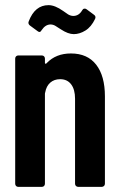

<svg xmlns="http://www.w3.org/2000/svg" viewBox="-20 -727 467 747"><path d="M176.8 -631.8Q156.7 -631.8 142.1 -609.9Q135.7 -597.7 126 -606L96.2 -627.9Q87.9 -634.8 91.8 -644Q115.7 -707 168.9 -707Q193.8 -707 226.1 -684.1Q229 -682.1 234.9 -678Q240.7 -673.8 244.4 -671.4Q248 -668.9 253.7 -667Q259.3 -665 265.1 -665Q287.1 -665 299.8 -687Q302.7 -692.4 307.6 -693.4Q312.5 -694.3 316.9 -690.9L345.2 -669.9Q354.5 -663.6 350.1 -653.8Q335 -622.1 312.3 -608.2Q289.6 -594.2 267.1 -594.2Q245.1 -594.2 216.8 -612.8Q211.9 -615.7 205.6 -619.9Q199.2 -624 195.8 -626.2Q192.4 -628.4 187.3 -630.1Q182.1 -631.8 176.8 -631.8ZM255.9 -519Q320.3 -519 354.2 -475.3Q388.2 -431.6 388.2 -352.1V-12.2Q388.2 -6.8 384.5 -3.4Q380.9 0 376 0H284.2Q279.3 0 275.6 -3.4Q272 -6.8 272 -12.2V-342.8Q272 -378.9 256.8 -398.9Q241.7 -418.9 213.9 -418.9Q190.9 -418.9 175.5 -405.5Q160.2 -392.1 155.8 -367.2Q154.8 -365.2 154.8 -360.8V-12.2Q154.8 -6.8 151.4 -3.4Q147.9 0 143.1 0H50.8Q45.9 0 42.5 -3.4Q39.1 -6.8 39.1 -12.2V-499Q39.1 -504.4 42.5 -507.8Q45.9 -511.2 50.8 -511.2H143.1Q147.9 -511.2 151.4 -507.8Q154.8 -504.4 154.8 -499V-481.9Q154.8 -479 157.5 -479Q160.2 -479 162.1 -481.9Q197.8 -519 255.9 -519Z"/></svg>

Font: Barlow Condensed SemiBold
Style: Regular
Weight: 600
Width: 3
Designer: Jeremy Tribby
Foundry: Tribby Type
Version: Version 1.422;hotconv 1.0.109;makeotfexe 2.5.65596